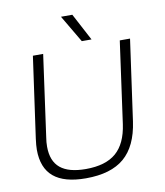

<svg xmlns="http://www.w3.org/2000/svg" viewBox="-95 -961 899 1049"><g transform="rotate(-10 354.0 -436.5)"><path d="M59 -190Q59 -214 64 -251L127 -700H184L121 -246Q117 -222 117 -197Q117 -117 163.5 -78.5Q210 -40 305 -40Q415 -40 473 -90Q531 -140 546 -246L609 -700H666L603 -251Q584 -117 510 -53.5Q436 10 297 10Q177 10 118 -39.5Q59 -89 59 -190ZM315 -883H378L458 -732H404Z"/></g></svg>

Font: Krub Light
Style: Italic
Weight: 300
Italic angle: -8°
Designer: Ekaluck Peanpanawate
Foundry: Cadson Demak Co.,Ltd.
Version: Version 1.000; ttfautohint (v1.6)